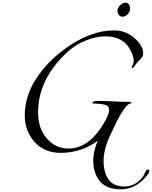

<svg xmlns="http://www.w3.org/2000/svg" viewBox="-20 -1112 1130 1427"><path d="M912 -1092Q929 -1092 938 -1079Q947 -1066 947 -1049Q947 -1025 929.5 -1006.5Q912 -988 890 -988Q874 -988 863.5 -1001Q853 -1014 853 -1033Q853 -1052 872 -1072Q891 -1092 912 -1092ZM729 -339Q717 -340 705 -341Q693 -342 687 -342Q681 -342 676 -342.5Q671 -343 669 -344Q667 -345 667 -347Q667 -362 714 -362Q763 -362 820 -358.5Q877 -355 943 -355Q957 -355 957 -348Q957 -346 952.5 -344.5Q948 -343 940 -339.5Q932 -336 926 -330Q909 -315 874 -258Q860 -234 847.5 -208.5Q835 -183 821 -153Q807 -123 800 -108Q750 -4 750 85Q750 168 786 221Q822 274 905 274Q972 274 1024 223Q1040 207 1050 187.5Q1060 168 1065 158Q1070 148 1076 148Q1090 148 1090 159Q1090 168 1084 177Q1049 228 996 261.5Q943 295 879 295Q772 295 722.5 235Q673 175 673 82Q673 15 706 -66Q584 24 431 24Q309 24 236.5 -57.5Q164 -139 164 -255Q164 -393 244.5 -520.5Q325 -648 460 -747Q649 -886 828 -886Q916 -886 980 -828.5Q1044 -771 1044 -717Q1044 -695 1031 -682Q1030 -678 1025 -672.5Q1020 -667 1011.5 -659.5Q1003 -652 998 -645Q993 -639 985 -628Q977 -617 972 -611.5Q967 -606 965 -606Q959 -608 959 -610V-612Q960 -615 964 -624.5Q968 -634 970 -640Q974 -646 974 -658Q974 -680 963.5 -708.5Q953 -737 931.5 -768.5Q910 -800 866 -821Q822 -842 764 -842Q699 -842 622.5 -813Q546 -784 484 -728Q263 -527 263 -275Q263 -158 328 -83Q393 -8 488 -8Q640 -8 750 -193Q791 -261 791 -294Q791 -314 778.5 -324.5Q766 -335 729 -339Z"/></svg>

Font: Miama Nueva
Style: Medium
Weight: 400
Italic angle: -28°
Version: Version 1.0